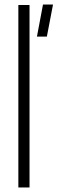

<svg xmlns="http://www.w3.org/2000/svg" viewBox="-20 -822 252 842"><path d="M60.5 0V-800H109.5V0ZM142 -661.5 168.5 -802H212.5L185.5 -661.5Z"/></svg>

Font: Big Shoulders Text Thin ExtraLight
Style: Regular
Weight: 250
Version: Version 2.002